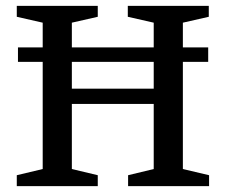

<svg xmlns="http://www.w3.org/2000/svg" viewBox="-20 -632 767 652"><path d="M41 -422V-471H687V-422ZM37 0V-37L125 -58V-555L37 -575V-612H312V-575L224 -555V-331H502V-555L414 -575V-612H689V-575L601 -555V-58L690 -37V0H415V-37L502 -58V-279H224V-58L312 -37V0Z"/></svg>

Font: Manuale Medium
Style: Regular
Weight: 500
Designer: Eduardo Tunni / Pablo Cosgaya
Foundry: Eduardo Tunni / Pablo Cosgaya
Version: Version 1.002